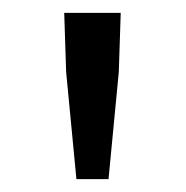

<svg xmlns="http://www.w3.org/2000/svg" viewBox="-20 -710 289 299"><path d="M99 -431 83 -598 80 -690H168L165 -598L149 -431Z"/></svg>

Font: .
Style: 
Weight: 400
Designer: Paul D. Hunt, Dalton Maag
Foundry: Dalton Maag Ltd
Version: Version 1.200